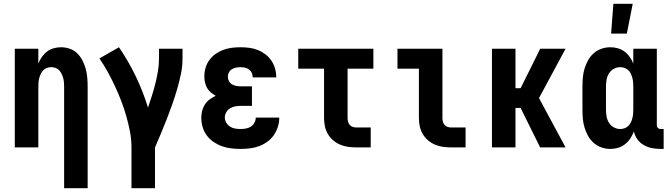

<svg xmlns="http://www.w3.org/2000/svg" viewBox="-20 -777 3540 1012"><path d="M318 215V-320Q318 -332 317 -343.5Q316 -355 313 -366Q310 -377 305 -387.5Q300 -398 292 -406.5Q284 -415 273 -419Q262 -423 250 -423Q238 -423 227 -419Q216 -415 208 -406.5Q200 -398 195 -387.5Q190 -377 187 -366Q184 -355 183 -343.5Q182 -332 182 -320V0H58V-520H182V-442Q189 -460 200.5 -476.5Q212 -493 227.5 -505Q243 -517 262.5 -522.5Q282 -528 302 -528Q325 -528 348 -520Q371 -512 387.5 -495.5Q404 -479 415 -457.5Q426 -436 432 -413.5Q438 -391 440 -367.5Q442 -344 442 -320V215Z M673 215V0Q673 -42 665 -83.5Q657 -125 645.5 -165.5Q634 -206 619 -245Q604 -284 586 -322.5Q568 -361 548 -397.5Q528 -434 504 -469L607 -528Q657 -455 695.5 -375Q734 -295 760 -210Q771 -242 781 -273.5Q791 -305 799 -337Q807 -369 812.5 -402Q818 -435 818 -468V-520H942V-468Q942 -427 933.5 -386.5Q925 -346 913.5 -306.5Q902 -267 888.5 -228.5Q875 -190 860 -151.5Q845 -113 829 -75Q813 -37 797 0V215Z M1248 8Q1223 8 1198 5Q1173 2 1149.5 -6.5Q1126 -15 1105.5 -29Q1085 -43 1070 -63Q1055 -83 1048 -107.5Q1041 -132 1041 -157Q1041 -175 1045.5 -193Q1050 -211 1060 -226.5Q1070 -242 1085 -253Q1100 -264 1117 -272Q1103 -280 1091 -290Q1079 -300 1071.5 -313.5Q1064 -327 1060.5 -342.5Q1057 -358 1057 -374Q1057 -397 1063.5 -419.5Q1070 -442 1083.5 -460.5Q1097 -479 1116 -492.5Q1135 -506 1156.5 -514Q1178 -522 1201 -525Q1224 -528 1247 -528Q1271 -528 1294 -525Q1317 -522 1338.5 -513.5Q1360 -505 1378.5 -491Q1397 -477 1410 -458Q1423 -439 1429.5 -416.5Q1436 -394 1436 -371V-369H1312V-370Q1312 -382 1307 -393Q1302 -404 1292.5 -411Q1283 -418 1271 -420.5Q1259 -423 1247 -423Q1236 -423 1224 -420.5Q1212 -418 1202 -412Q1192 -406 1186.5 -395Q1181 -384 1181 -372Q1181 -360 1187 -349Q1193 -338 1203.5 -332Q1214 -326 1226 -324Q1238 -322 1250 -322H1308V-219H1250Q1235 -219 1220.5 -216.5Q1206 -214 1193.5 -206.5Q1181 -199 1173 -186Q1165 -173 1165 -158Q1165 -144 1172.5 -131Q1180 -118 1192 -110Q1204 -102 1218.5 -99.5Q1233 -97 1248 -97Q1262 -97 1276 -99.5Q1290 -102 1302 -109.5Q1314 -117 1321 -130Q1328 -143 1328 -157H1452Q1452 -132 1444.5 -108.5Q1437 -85 1423 -64.5Q1409 -44 1388.5 -29.5Q1368 -15 1345 -6.5Q1322 2 1297 5Q1272 8 1248 8Z M1858 0Q1837 0 1815 -3Q1793 -6 1773 -14.5Q1753 -23 1736 -37.5Q1719 -52 1708 -71Q1697 -90 1692.5 -111.5Q1688 -133 1688 -155V-415H1552V-520H1948V-415H1812V-155Q1812 -145 1814.5 -135.5Q1817 -126 1823.5 -118.5Q1830 -111 1839.5 -108Q1849 -105 1858 -105H1934V0Z M2358 0Q2337 0 2315 -3Q2293 -6 2273 -14.5Q2253 -23 2236 -37.5Q2219 -52 2208 -71Q2197 -90 2192.5 -111.5Q2188 -133 2188 -155V-415H2075V-520H2312V-155Q2312 -145 2314.5 -135.5Q2317 -126 2323.5 -118.5Q2330 -111 2339.5 -108Q2349 -105 2358 -105H2434V0Z M2573 0V-520H2697V-312H2724L2810 -485L2827 -520H2961L2821 -260L2961 0H2827L2724 -208H2697V0Z M3201 -600 3213 -757H3315L3284 -600ZM3197 8Q3173 8 3150 0Q3127 -8 3109 -24Q3091 -40 3079.5 -61Q3068 -82 3061 -105Q3054 -128 3052 -152Q3050 -176 3050 -200V-320Q3050 -344 3052 -368Q3054 -392 3061 -415Q3068 -438 3079.5 -459Q3091 -480 3109 -496Q3127 -512 3150 -520Q3173 -528 3197 -528Q3217 -528 3236.5 -522.5Q3256 -517 3272 -505Q3288 -493 3299.5 -476.5Q3311 -460 3318 -442V-520H3442V-116Q3442 -108 3448 -102.5Q3454 -97 3461 -97H3478V8H3461Q3438 8 3415.5 3.5Q3393 -1 3373 -12.5Q3353 -24 3339.5 -43Q3326 -62 3321 -84Q3314 -65 3302.5 -47.5Q3291 -30 3274.5 -17Q3258 -4 3238 2Q3218 8 3197 8ZM3249 -97Q3261 -97 3272 -101Q3283 -105 3291.5 -113Q3300 -121 3305 -131.5Q3310 -142 3313 -153.5Q3316 -165 3317 -176.5Q3318 -188 3318 -200V-320Q3318 -332 3317 -343.5Q3316 -355 3313 -366.5Q3310 -378 3305 -388.5Q3300 -399 3291.5 -407Q3283 -415 3272 -419Q3261 -423 3249 -423Q3231 -423 3215 -414Q3199 -405 3189.5 -389.5Q3180 -374 3177 -356Q3174 -338 3174 -320V-200Q3174 -182 3177 -164Q3180 -146 3189.5 -130.5Q3199 -115 3215 -106Q3231 -97 3249 -97Z"/></svg>

Font: Iosevka SS18 Extrabold
Style: Regular
Weight: 800
Monospace: yes
Designer: Belleve Invis
Foundry: Belleve Invis
Version: Version 25.1.1; ttfautohint (v1.8.4)